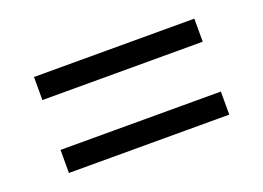

<svg xmlns="http://www.w3.org/2000/svg" viewBox="-53 -599 665 485"><g transform="rotate(-20 279.5 -357.0)"><path d="M64 -424V-486H495V-424ZM64 -228V-290H495V-228Z"/></g></svg>

Font: Noto Serif Toto Medium
Style: Regular
Weight: 500
Designer: Monotype Design Team
Foundry: Monotype Imaging Inc.
Version: Version 2.001; ttfautohint (v1.8.4.7-5d5b)